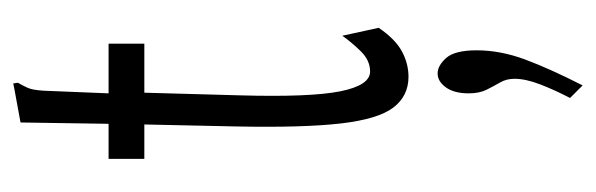

<svg xmlns="http://www.w3.org/2000/svg" viewBox="-325 -300 900 290"><g transform="rotate(-90 125.0 -155.0)"><path d="M154 12Q125 12 107.5 -11Q90 -34 83.5 -90.5Q77 -147 79 -248L82 -387H30V-441H83L85 -574L134 -583L144 -585L145 -578Q141 -571 137.5 -563.5Q134 -556 133 -539L129 -441H204V-387H130L126 -243Q123 -137 132 -91.5Q141 -46 162 -46Q179 -46 193 -60.5Q207 -75 216 -88L228 -33Q211 -8 192.5 2Q174 12 154 12ZM141 275 122 256Q134 233 142.5 211Q151 189 151 172Q151 160 145.5 150.5Q140 141 134.5 130Q129 119 129 103Q129 81 138 68.5Q147 56 159 56Q171 56 182.5 69Q194 82 194 115Q194 151 180 188.5Q166 226 141 275Z"/></g></svg>

Font: Inconsolata UltraCondensed
Style: Regular
Weight: 400
Width: 1
Monospace: yes
Designer: Raph Levien, Cyreal, Brenton Simpson
Foundry: Raph Levien, Cyreal, Google
Version: Version 3.000; ttfautohint (v1.8.2.53-6de2)